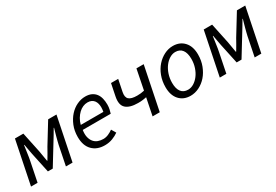

<svg xmlns="http://www.w3.org/2000/svg" viewBox="30 -1182 2703 1878"><g transform="rotate(-30 1382.0 -243.0)"><path d="M31 0 130 -486H225L273 -258Q278 -228 283 -198.5Q288 -169 293 -140H297Q314 -169 331.5 -198.5Q349 -228 365 -258L505 -486H599L500 0H425L469 -218Q473 -234 478 -255.5Q483 -277 489.5 -299.5Q496 -322 502 -344.5Q508 -367 514 -386H510Q493 -357 475.5 -327.5Q458 -298 441 -271L303 -46H248L200 -271Q195 -298 189.5 -327.5Q184 -357 179 -386H175Q172 -367 169 -344.5Q166 -322 162.5 -299.5Q159 -277 156 -255.5Q153 -234 149 -218L105 0Z M669 -191Q669 -260 692 -316.5Q715 -373 751.5 -413.5Q788 -454 834.5 -476Q881 -498 929 -498Q970 -498 998.5 -484.5Q1027 -471 1045 -447.5Q1063 -424 1071 -391.5Q1079 -359 1079 -322Q1079 -293 1073 -267Q1067 -241 1062 -227H746Q739 -180 747 -146.5Q755 -113 773.5 -91Q792 -69 819 -59Q846 -49 878 -49Q907 -49 935.5 -61.5Q964 -74 987 -91L1017 -40Q988 -19 948 -3.5Q908 12 860 12Q773 12 721 -40.5Q669 -93 669 -191ZM1009 -279Q1011 -291 1012.5 -303Q1014 -315 1014 -329Q1014 -350 1009 -369.5Q1004 -389 993 -404Q982 -419 964 -428Q946 -437 920 -437Q893 -437 867.5 -426Q842 -415 820 -394Q798 -373 780.5 -344Q763 -315 754 -279Z M1404 0 1443 -194Q1430 -191 1419 -189.5Q1408 -188 1397.5 -186.5Q1387 -185 1375 -184.5Q1363 -184 1347 -184Q1254 -184 1211.5 -223Q1169 -262 1188 -353L1215 -486H1296L1269 -353Q1258 -299 1283.5 -275Q1309 -251 1376 -251Q1398 -251 1416.5 -253Q1435 -255 1457 -260L1502 -486H1584L1485 0Z M1829 12Q1750 12 1703 -40Q1656 -92 1656 -183Q1656 -252 1678 -310Q1700 -368 1737 -409.5Q1774 -451 1821 -474.5Q1868 -498 1918 -498Q1997 -498 2044.5 -446Q2092 -394 2092 -303Q2092 -234 2069.5 -176Q2047 -118 2010.5 -76.5Q1974 -35 1926.5 -11.5Q1879 12 1829 12ZM1910 -435Q1877 -435 1845 -415.5Q1813 -396 1788 -362.5Q1763 -329 1748 -284Q1733 -239 1733 -188Q1733 -122 1759.5 -87Q1786 -52 1837 -52Q1871 -52 1902.5 -71.5Q1934 -91 1959 -124Q1984 -157 1999 -202Q2014 -247 2014 -298Q2014 -364 1987.5 -399.5Q1961 -435 1910 -435Z M2163 0 2262 -486H2357L2405 -258Q2410 -228 2415 -198.5Q2420 -169 2425 -140H2429Q2446 -169 2463.5 -198.5Q2481 -228 2497 -258L2637 -486H2731L2632 0H2557L2601 -218Q2605 -234 2610 -255.5Q2615 -277 2621.5 -299.5Q2628 -322 2634 -344.5Q2640 -367 2646 -386H2642Q2625 -357 2607.5 -327.5Q2590 -298 2573 -271L2435 -46H2380L2332 -271Q2327 -298 2321.5 -327.5Q2316 -357 2311 -386H2307Q2304 -367 2301 -344.5Q2298 -322 2294.5 -299.5Q2291 -277 2288 -255.5Q2285 -234 2281 -218L2237 0Z"/></g></svg>

Font: mr_Source Sans Pro
Style: Italic
Weight: 400
Italic angle: -11°
Designer: Paul D. Hunt
Foundry: Adobe Systems Incorporated
Version: Version 1.036;July 10, 2024;FontCreator 11.5.0.2430 64-bit